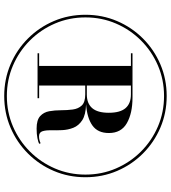

<svg xmlns="http://www.w3.org/2000/svg" viewBox="30 -830 810 910"><g transform="rotate(90 435.0 -375.0)"><path d="M435 10Q355 10 285.2 -19.8Q215.5 -49.5 162.5 -102.5Q109.5 -155.5 79.8 -225.2Q50 -295 50 -375Q50 -455 79.8 -524.8Q109.5 -594.5 162.5 -647.5Q215.5 -700.5 285.2 -730.2Q355 -760 435 -760Q515 -760 584.8 -730.2Q654.5 -700.5 707.5 -647.5Q760.5 -594.5 790.2 -524.8Q820 -455 820 -375Q820 -295 790.2 -225.2Q760.5 -155.5 707.5 -102.5Q654.5 -49.5 584.8 -19.8Q515 10 435 10ZM435 -2.5Q512 -2.5 579.5 -31.5Q647 -60.5 698.2 -111.8Q749.5 -163 778.5 -230.5Q807.5 -298 807.5 -375Q807.5 -452 778.5 -519.5Q749.5 -587 698.2 -638.2Q647 -689.5 579.5 -718.5Q512 -747.5 435 -747.5Q358 -747.5 290.5 -718.5Q223 -689.5 171.8 -638.2Q120.5 -587 91.5 -519.5Q62.5 -452 62.5 -375Q62.5 -298 91.5 -230.5Q120.5 -163 171.8 -111.8Q223 -60.5 290.5 -31.5Q358 -2.5 435 -2.5ZM589.5 -143.5Q549 -143.5 530.5 -160.2Q512 -177 507.2 -203.2Q502.5 -229.5 502.5 -259Q502.5 -288.5 499 -314.8Q495.5 -341 480 -357.5Q464.5 -374 427.5 -374H385.5V-155.5H445.5V-148H232.5V-155.5H292.5V-590.5H232.5V-598H442.5Q517 -598 563.8 -571.2Q610.5 -544.5 610.5 -486Q610.5 -433.5 574.8 -408Q539 -382.5 474 -378Q524 -376.5 549.8 -359.8Q575.5 -343 585.5 -317.8Q595.5 -292.5 596.8 -264.5Q598 -236.5 597.5 -211.5Q597 -186.5 602.2 -170.8Q607.5 -155 626.5 -155Q636 -155 644.5 -157.2Q653 -159.5 659 -162.5L661.5 -155.5Q654.5 -151.5 635.2 -147.5Q616 -143.5 589.5 -143.5ZM385.5 -381.5H427.5Q470.5 -381.5 492.5 -407Q514.5 -432.5 514.5 -485.5Q514.5 -539.5 492.5 -565Q470.5 -590.5 427.5 -590.5H385.5Z"/></g></svg>

Font: Bodoni Moda 18pt
Style: Bold
Weight: 700
Designer: Owen Earl
Foundry: indestructible type
Version: Version 2.004